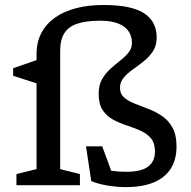

<svg xmlns="http://www.w3.org/2000/svg" viewBox="-20 -760 785 788"><path d="M130 -538Q130 -587.5 150 -625Q170 -662.5 206.2 -688Q242.5 -713.5 292.5 -726.5Q342.5 -739.5 403.5 -739.5Q463 -739.5 504.8 -730.8Q546.5 -722 572.5 -704.8Q598.5 -687.5 610.8 -662.5Q623 -637.5 623 -606Q623 -573 607.8 -549.8Q592.5 -526.5 570.2 -508.8Q548 -491 525.5 -475.2Q503 -459.5 487.8 -441.5Q472.5 -423.5 472.5 -399.5Q472.5 -374.5 489.2 -360Q506 -345.5 532.5 -335Q559 -324.5 588.5 -313.2Q618 -302 644.5 -284.2Q671 -266.5 687.8 -236.5Q704.5 -206.5 704.5 -159Q704.5 -105.5 681 -68.2Q657.5 -31 611.2 -11.5Q565 8 496 8Q461.5 8 421.5 1.5Q381.5 -5 354.5 -17L333 -159.5H399.5L451 -19.5L394 -71Q418 -61.5 445 -58.2Q472 -55 497 -55Q560.5 -55 588.2 -76.5Q616 -98 616 -137.5Q616 -173 599.2 -192.8Q582.5 -212.5 556.2 -224Q530 -235.5 500.2 -245.2Q470.5 -255 444.2 -269Q418 -283 401.5 -308Q385 -333 385 -375.5Q385 -410.5 398.8 -434.8Q412.5 -459 432.8 -477.2Q453 -495.5 473.5 -511.5Q494 -527.5 507.8 -544.8Q521.5 -562 521.5 -584Q521.5 -611 507.8 -631.5Q494 -652 465.2 -663.5Q436.5 -675 392 -675Q334.5 -675 298 -663Q261.5 -651 244.2 -624Q227 -597 227 -552V-66L308 -45.5V0H47.5V-45.5L130 -66ZM138 -516 130 -418 34 -449V-480Z"/></svg>

Font: Newsreader 7pt
Style: Regular
Weight: 400
Designer: Hugues Gentile
Foundry: Production Type
Version: Version 1.003